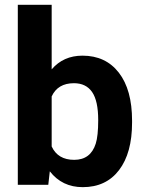

<svg xmlns="http://www.w3.org/2000/svg" viewBox="-20 -770 603 800"><path d="M530.3 -259.3Q530.3 -132.3 476.1 -61.3Q421.9 9.8 324.7 9.8Q238.8 9.8 187.5 -56.2L181.2 0H54.2V-750H195.3V-481Q244.1 -538.1 323.7 -538.1Q420.4 -538.1 475.3 -467Q530.3 -396 530.3 -267.1ZM389.2 -269.5Q389.2 -349.6 363.8 -386.5Q338.4 -423.3 288.1 -423.3Q220.7 -423.3 195.3 -368.2V-159.7Q221.2 -104 289.1 -104Q357.4 -104 378.9 -171.4Q389.2 -203.6 389.2 -269.5Z"/></svg>

Font: Vazir
Style: Bold
Weight: 700
Designer: Saber Rastikerdar
Foundry: Saber Rastikerdar
Version: Version 30.0.0